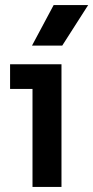

<svg xmlns="http://www.w3.org/2000/svg" viewBox="-20 -742 370 762"><path d="M109 0V-441L160 -389H20V-487H224V0ZM107 -561 193 -722H330L227 -561Z"/></svg>

Font: SUSE Thin SemiBold
Style: Regular
Weight: 600
Version: Version 1.000